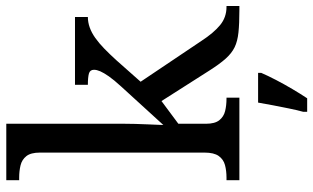

<svg xmlns="http://www.w3.org/2000/svg" viewBox="-218 -582 1021 626"><g transform="rotate(-90 293.0 -269.5)"><path d="M18 0V-42H26Q49 -42 67.5 -47Q86 -52 97 -67.5Q108 -83 108 -114V-650Q108 -680 96.5 -694.5Q85 -709 66.5 -713.5Q48 -718 26 -718H18V-760H202V-374Q202 -361 201.5 -340Q201 -319 200 -298Q199 -277 198.5 -262.5Q198 -248 198 -248L323 -385Q345 -409 356.5 -425.5Q368 -442 373 -453.5Q378 -465 378 -474Q378 -487 366 -490.5Q354 -494 329 -494V-536H550V-494Q533 -494 516 -488Q499 -482 482 -470Q465 -458 447 -440.5Q429 -423 409 -401L339 -322L472 -124Q498 -84 523.5 -63Q549 -42 583 -42H586V0H572Q529 0 500 -3Q471 -6 451.5 -15.5Q432 -25 414.5 -44.5Q397 -64 376 -97L276 -254L202 -199V-109Q202 -80 213.5 -65.5Q225 -51 243.5 -46.5Q262 -42 284 -42H287V0ZM241 208Q247 186 252 161Q257 136 262 110.5Q267 85 271 61H368V71Q359 92 345 119Q331 146 315 173Q299 200 285 221H241Z"/></g></svg>

Font: Noto Serif Lao
Style: Regular
Weight: 400
Designer: Monotype Design Team
Foundry: Monotype Imaging Inc.
Version: Version 2.003